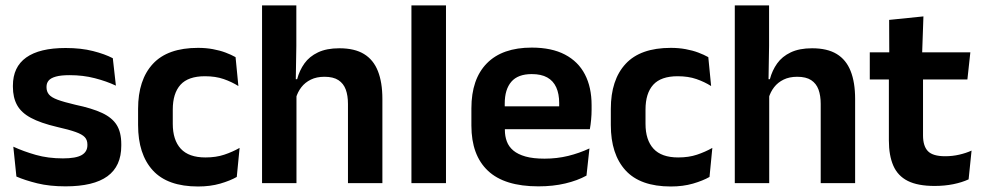

<svg xmlns="http://www.w3.org/2000/svg" viewBox="-20 -681 3650 714"><path d="M223.5 12Q164.5 12 118.8 0.8Q73 -10.5 41 -24.5L29.5 -135.5Q67.5 -118 113.2 -105Q159 -92 214 -92Q262 -92 283.5 -104.2Q305 -116.5 305 -141V-144Q305 -160.5 295.2 -171Q285.5 -181.5 261 -190.2Q236.5 -199 192 -209Q130.5 -223.5 94.8 -242.8Q59 -262 43.5 -290.2Q28 -318.5 28 -358V-362.5Q28 -432 77.5 -467.2Q127 -502.5 224 -502.5Q281.5 -502.5 325.8 -491.2Q370 -480 399.5 -464.5L411 -362.5Q376 -379 332.5 -390.2Q289 -401.5 239 -401.5Q206.5 -401.5 187.8 -396.2Q169 -391 161 -381.5Q153 -372 153 -358.5V-356Q153 -341 161.8 -330Q170.5 -319 194 -310.2Q217.5 -301.5 260 -291.5Q322 -278.5 359.5 -261Q397 -243.5 414 -216.2Q431 -189 431 -145V-139Q431 -63 379.5 -25.5Q328 12 223.5 12Z M716.5 12.5Q603 12.5 548.2 -47.5Q493.5 -107.5 493.5 -216V-276Q493.5 -384 548.5 -443.5Q603.5 -503 716.5 -503Q746 -503 771.8 -498.2Q797.5 -493.5 818.8 -485.5Q840 -477.5 856 -468.5L866.5 -361Q842 -376.5 811.8 -387Q781.5 -397.5 742 -397.5Q680 -397.5 651.2 -365.8Q622.5 -334 622.5 -273.5V-220.5Q622.5 -160.5 652.2 -128Q682 -95.5 744 -95.5Q783.5 -95.5 814 -105.8Q844.5 -116 871 -131L860.5 -23Q836 -9 799 1.8Q762 12.5 716.5 12.5Z M1402 0H1274V-294.5Q1274 -325.5 1265.8 -348Q1257.5 -370.5 1238.5 -383Q1219.5 -395.5 1186.5 -395.5Q1157.5 -395.5 1136 -385Q1114.5 -374.5 1100.8 -356.8Q1087 -339 1080.5 -316.5L1054.5 -386.5H1085Q1093.5 -419 1112 -445Q1130.5 -471 1162.5 -486.2Q1194.5 -501.5 1242 -501.5Q1298.5 -501.5 1333.5 -480.2Q1368.5 -459 1385.2 -417Q1402 -375 1402 -313ZM1082.5 0H954.5V-661H1082V-510L1079.5 -357.5L1082.5 -348Z M1638.5 0H1510V-661H1638.5Z M1982 12Q1856 12 1794.5 -46Q1733 -104 1733 -214V-278Q1733 -387 1790.5 -445.5Q1848 -504 1957.5 -504Q2031.5 -504 2081 -478Q2130.5 -452 2155.2 -404.2Q2180 -356.5 2180 -290V-272.5Q2180 -254.5 2178.2 -235.8Q2176.5 -217 2173.5 -200.5H2057.5Q2059 -228 2059.2 -252.8Q2059.5 -277.5 2059.5 -297.5Q2059.5 -332 2048.5 -356.2Q2037.5 -380.5 2015 -393Q1992.5 -405.5 1957.5 -405.5Q1906 -405.5 1881.5 -377Q1857 -348.5 1857 -296V-250.5L1857.5 -236V-197.5Q1857.5 -174.5 1864.8 -155Q1872 -135.5 1889 -121.2Q1906 -107 1934.2 -99Q1962.5 -91 2005 -91Q2051 -91 2092.8 -101.2Q2134.5 -111.5 2172 -129L2161 -28Q2127.5 -9.5 2082.2 1.2Q2037 12 1982 12ZM2147.5 -200.5H1801V-285.5H2147.5Z M2474.5 12.5Q2361 12.5 2306.2 -47.5Q2251.5 -107.5 2251.5 -216V-276Q2251.5 -384 2306.5 -443.5Q2361.5 -503 2474.5 -503Q2504 -503 2529.8 -498.2Q2555.5 -493.5 2576.8 -485.5Q2598 -477.5 2614 -468.5L2624.5 -361Q2600 -376.5 2569.8 -387Q2539.5 -397.5 2500 -397.5Q2438 -397.5 2409.2 -365.8Q2380.5 -334 2380.5 -273.5V-220.5Q2380.5 -160.5 2410.2 -128Q2440 -95.5 2502 -95.5Q2541.5 -95.5 2572 -105.8Q2602.5 -116 2629 -131L2618.5 -23Q2594 -9 2557 1.8Q2520 12.5 2474.5 12.5Z M3160 0H3032V-294.5Q3032 -325.5 3023.8 -348Q3015.5 -370.5 2996.5 -383Q2977.5 -395.5 2944.5 -395.5Q2915.5 -395.5 2894 -385Q2872.5 -374.5 2858.8 -356.8Q2845 -339 2838.5 -316.5L2812.5 -386.5H2843Q2851.5 -419 2870 -445Q2888.5 -471 2920.5 -486.2Q2952.5 -501.5 3000 -501.5Q3056.5 -501.5 3091.5 -480.2Q3126.5 -459 3143.2 -417Q3160 -375 3160 -313ZM2840.5 0H2712.5V-661H2840V-510L2837.5 -357.5L2840.5 -348Z M3455.5 10.5Q3393 10.5 3355.8 -8.2Q3318.5 -27 3302 -65Q3285.5 -103 3285.5 -158.5V-444.5H3412.5V-177.5Q3412.5 -137.5 3430.8 -118.8Q3449 -100 3495 -100Q3522 -100 3547 -105.8Q3572 -111.5 3593 -121L3582 -14Q3557 -2.5 3524.8 4Q3492.5 10.5 3455.5 10.5ZM3577.5 -385.5H3214.5V-486.5H3588.5ZM3409 -477H3287L3286.5 -607L3414 -620Z"/></svg>

Font: Anek Kannada Medium SemiBold
Style: Regular
Weight: 600
Version: Version 1.003